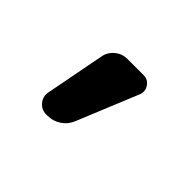

<svg xmlns="http://www.w3.org/2000/svg" viewBox="-68 -348 636 636"><g transform="rotate(45 250.0 -30.0)"><path d="M313.5 -190.4Q333 -190.4 344.7 -173.3Q356.4 -156.2 348.6 -136.7L260.7 77.1Q251 101.6 229.5 115.7Q208 129.9 182.6 129.9H176.8Q154.3 129.9 140.1 112.8Q126 95.7 129.9 74.2L169.9 -133.8Q173.8 -158.2 192.9 -174.3Q211.9 -190.4 237.3 -190.4Z"/></g></svg>

Font: Rounded Mgen+ 2m bold
Style: Bold
Weight: 700
Designer: [Source Han Sans]
Ryoko NISHIZUKA  (kana & ideographs); Paul D. Hunt (Latin, Greek & Cyrillic); Wenlong ZHANG  (bopomofo
Version: Version 1.059.20150602